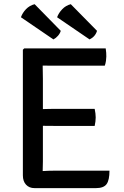

<svg xmlns="http://www.w3.org/2000/svg" viewBox="-20 -920 606 940"><path d="M516 -84.5Q516 -38 501.8 -18.5Q487.5 1 450 1H149Q123 1 107.5 -15.8Q92 -32.5 92 -61.5V-676.5L98.5 -683H497.5Q499.5 -671.5 500 -661.5Q500.5 -651.5 500.5 -643Q500.5 -635 498.8 -622.2Q497 -609.5 493 -598.5H251.5Q240.5 -598.5 223.5 -598.5Q206.5 -598.5 189 -599Q189 -579 189.5 -566.2Q190 -553.5 190 -534V-386Q207.5 -386.5 224 -386.8Q240.5 -387 251.5 -387H443.5Q446 -376.5 447.2 -365Q448.5 -353.5 448.5 -345Q448.5 -336.5 447.2 -325.2Q446 -314 443.5 -303.5H251.5Q240.5 -303.5 224 -303.8Q207.5 -304 190 -304V-130Q190 -117.5 189.5 -106.5Q189 -95.5 189 -82.5Q203.5 -83.5 219.2 -84Q235 -84.5 254 -84.5ZM149.5 -899.5 277.5 -769Q274 -756.5 263.8 -744.8Q253.5 -733 241.5 -727L82.5 -835.5Q90 -857 107.2 -875Q124.5 -893 149.5 -899.5ZM326.5 -899.5 455 -769Q446.5 -740.5 418.5 -727L259.5 -835.5Q267.5 -857 284.8 -875Q302 -893 326.5 -899.5Z"/></svg>

Font: Signika Negative SC
Style: Regular
Weight: 400
Designer: Anna Giedryś
Foundry: Anna Giedryś
Version: Version 2.000; ttfautohint (v1.8.3) -l 8 -r 50 -G 200 -x 9 -